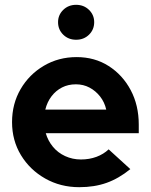

<svg xmlns="http://www.w3.org/2000/svg" viewBox="-20 -767 626 797"><path d="M309 10Q231 10 167.5 -26Q104 -62 67 -123Q30 -184 30 -260Q30 -336 65.5 -397Q101 -458 162 -494Q223 -530 298 -530Q373 -530 431 -493Q489 -456 522.5 -393Q556 -330 556 -250V-214H170Q179 -183 199.5 -158Q220 -133 250.5 -119Q281 -105 316 -105Q351 -105 380.5 -116Q410 -127 431 -147L521 -65Q473 -26 422.5 -8Q372 10 309 10ZM168 -312H421Q414 -343 395.5 -366.5Q377 -390 351.5 -403.5Q326 -417 295 -417Q263 -417 237.5 -404Q212 -391 194 -367.5Q176 -344 168 -312ZM296 -602Q264 -602 242.5 -623Q221 -644 221 -675Q221 -705 242.5 -726Q264 -747 296 -747Q328 -747 349.5 -726Q371 -705 371 -675Q371 -644 349.5 -623Q328 -602 296 -602Z"/></svg>

Font: Red Hat Display ExtraBold
Style: Regular
Weight: 800
Designer: Pentagram, MCKL
Foundry: Pentagram, MCKL
Version: Version 1.023